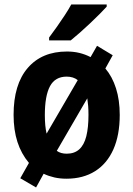

<svg xmlns="http://www.w3.org/2000/svg" viewBox="-20 -786 594 855"><path d="M513.2 -274.4Q513.2 -184.6 484.9 -120.8Q456.5 -57.1 403.3 -23.7Q350.1 9.8 275.9 9.8Q247.6 9.8 222.4 4.2Q197.3 -1.5 174.3 -12.2L140.6 48.8L70.3 7.8L108.9 -60.5Q74.7 -101.1 57.6 -154.1Q40.5 -207 40.5 -274.4Q40.5 -410.2 103.5 -483.4Q166.5 -556.6 278.3 -556.6Q307.6 -556.6 333.7 -550.3Q359.9 -543.9 383.3 -531.7L412.1 -582L481.9 -540L449.2 -481Q480 -444.8 496.6 -392.6Q513.2 -340.3 513.2 -274.4ZM179.7 -273.4Q179.7 -249 181.6 -228.3Q183.6 -207.5 187.5 -190.9L326.2 -429.2Q316.4 -437 304 -440.9Q291.5 -444.8 276.9 -444.8Q225.6 -444.8 202.6 -402.1Q179.7 -359.4 179.7 -273.4ZM374 -274.4Q374 -295.9 372.6 -314.5Q371.1 -333 368.7 -348.1L232.9 -114.3Q241.7 -107.9 252.9 -104.7Q264.2 -101.6 276.9 -101.6Q311.5 -101.6 333 -121.1Q354.5 -140.6 364.3 -179.2Q374 -217.8 374 -274.4ZM455.1 -766.1V-756.3Q442.9 -742.7 423.3 -723.1Q403.8 -703.6 381.1 -682.1Q358.4 -660.6 335.7 -640.6Q313 -620.6 294.9 -606H198.7V-619.1Q215.8 -641.6 233.6 -667Q251.5 -692.4 268.3 -718Q285.2 -743.7 297.4 -766.1Z"/></svg>

Font: Open Sans SemiCondensed
Style: Bold
Weight: 700
Width: 4
Designer: Monotype Design Team
Foundry: Monotype Imaging Inc.
Version: Version 3.003